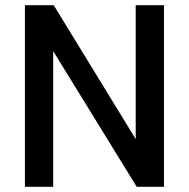

<svg xmlns="http://www.w3.org/2000/svg" viewBox="-20 -720 728 740"><path d="M612 -700V0H507L185 -523V0H76V-700H187L503 -184V-700Z"/></svg>

Font: Sarabun Medium
Style: Regular
Weight: 500
Designer: Suppakit Chalermlarp | Katatrad Co.,Ltd.
Foundry: Cadson Demak Co.,Ltd.
Version: Version 1.000; ttfautohint (v1.6)